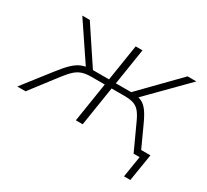

<svg xmlns="http://www.w3.org/2000/svg" viewBox="-163 -696 1100 1022"><g transform="rotate(30 386.5 -185.0)"><path d="M696 130 717 0H680L686 -37H762L735 130ZM-35 0 93 -164Q127 -208 151 -231Q175 -254 197.5 -264Q220 -274 250 -277L234 -265L76 -500H122L270 -277H369L404 -500H446L411 -277H505L723 -500H777L545 -265L528 -277Q555 -274 574 -264Q593 -254 610 -231Q627 -208 647 -164L722 0H680L607 -159Q592 -192 576.5 -210Q561 -228 539.5 -235Q518 -242 484 -242H405L367 0H325L363 -242H283Q249 -242 226.5 -235Q204 -228 184 -210.5Q164 -193 138 -159L16 0Z"/></g></svg>

Font: Mulish ExtraLight
Style: Italic
Weight: 200
Italic angle: -9°
Designer: Vernon Adams
Foundry: Vernon Adams
Version: Version 3.603